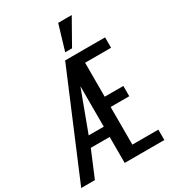

<svg xmlns="http://www.w3.org/2000/svg" viewBox="-296 -1184 1177 1312"><g transform="rotate(-30 292.0 -528.0)"><path d="M-51 0 290 -810H605V-728H400V-460H547V-379H400V-82H605V0H292V-205H143L57 0ZM173 -286H292V-605ZM318 -858 377 -1056H484L372 -858Z"/></g></svg>

Font: Oswald
Style: Regular
Weight: 400
Designer: Vernon Adams
Foundry: Vernon Adams
Version: Version 4.103; ttfautohint (v1.8.3)